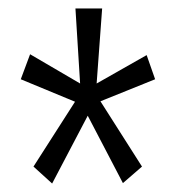

<svg xmlns="http://www.w3.org/2000/svg" viewBox="-20 -556 415 453"><path d="M103 -123 187 -283 270 -124 315 -163 217 -317 346 -369 326 -426 208 -359 221 -536H158L169 -359L51 -428L29 -369L157 -316L59 -163Z"/></svg>

Font: Inconsolata Condensed
Style: Regular
Weight: 400
Width: 3
Monospace: yes
Designer: Raph Levien, Cyreal, Brenton Simpson
Foundry: Raph Levien, Cyreal, Google
Version: Version 3.100